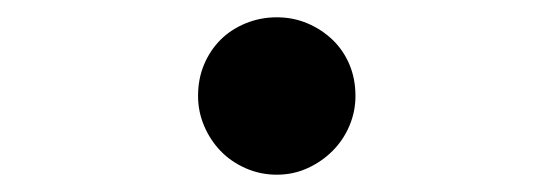

<svg xmlns="http://www.w3.org/2000/svg" viewBox="-20 -460 640 222"><path d="M209 -349Q209 -369 216 -385.5Q223 -402 235 -414Q247 -426 264 -433Q281 -440 300 -440Q319 -440 335.5 -433Q352 -426 364.5 -414Q377 -402 384 -385.5Q391 -369 391 -349Q391 -331 384 -314.5Q377 -298 364.5 -285.5Q352 -273 335.5 -265.5Q319 -258 300 -258Q281 -258 264 -265.5Q247 -273 235 -285.5Q223 -298 216 -314.5Q209 -331 209 -349Z"/></svg>

Font: Maple Mono Normal NL Medium
Style: Regular
Weight: 500
Monospace: yes
Designer: subframe7536
Version: Version 7.000